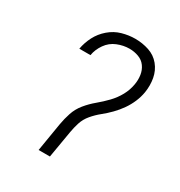

<svg xmlns="http://www.w3.org/2000/svg" viewBox="-174 -865 925 986"><g transform="rotate(30 288.0 -371.5)"><path d="M198 0H265L292 -159Q297 -189 306.5 -219Q316 -249 337.5 -274.5Q359 -300 384.5 -320.5Q410 -341 433 -364.5Q456 -388 474.5 -414.5Q493 -441 505.5 -470.5Q518 -500 523 -530Q530 -573 522.5 -614Q515 -655 489.5 -686Q464 -717 425 -730Q386 -743 343 -743Q305 -743 266 -732Q227 -721 195 -693.5Q163 -666 144.5 -630Q126 -594 119 -555H185Q191 -591 213.5 -623Q236 -655 271.5 -669.5Q307 -684 343 -684Q371 -684 397 -674.5Q423 -665 438.5 -643.5Q454 -622 458 -594.5Q462 -567 457 -539Q451 -503 433 -470Q415 -437 388.5 -409.5Q362 -382 332.5 -357.5Q303 -333 279 -303.5Q255 -274 243.5 -239Q232 -204 226 -169Z"/></g></svg>

Font: Iosevka Sparkle Light
Style: Italic
Weight: 300
Italic angle: -9°
Designer: Belleve Invis
Foundry: Belleve Invis
Version: Version 4.5.0; ttfautohint (v1.8.3)